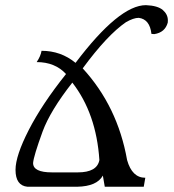

<svg xmlns="http://www.w3.org/2000/svg" viewBox="-20 -711 664 731"><path d="M276.4 -54.7Q349.6 -54.7 358.4 -101.6Q346.7 -278.8 255.4 -396.5Q171.4 -289.6 142.1 -210Q107.9 -116.2 106 -90.3Q106 -54.7 177.7 -54.7ZM527.3 0H378.9L371.6 -42.5Q349.1 -1.5 273.9 0H84.5Q39.1 -4.4 39.1 -64.5Q39.1 -117.7 89.6 -216.3Q140.1 -314.9 231.4 -429.2Q189.5 -474.6 119.6 -474.6Q134.8 -497.1 138.2 -517.6Q211.9 -517.6 267.6 -471.7Q433.6 -691.4 535.6 -691.4Q580.6 -689.5 599.9 -672.9Q619.1 -656.2 619.1 -633.3L618.7 -625Q608.4 -587.4 567.4 -581.1L556.6 -582Q550.3 -637.7 508.3 -643.1Q488.3 -643.1 459.5 -626.5Q388.2 -577.6 294.9 -450.7Q427.7 -306.2 463.9 -101.6Q482.9 -34.2 533.2 -34.2Z"/></svg>

Font: Kelvinch
Style: Italic
Weight: 400
Italic angle: -10°
Designer: Paul James Miller
Foundry: High-Logic / Made with FontCreator
Version: Version 3.40;July 22, 2017;FontCreator 11.0.0.2388 64-bit